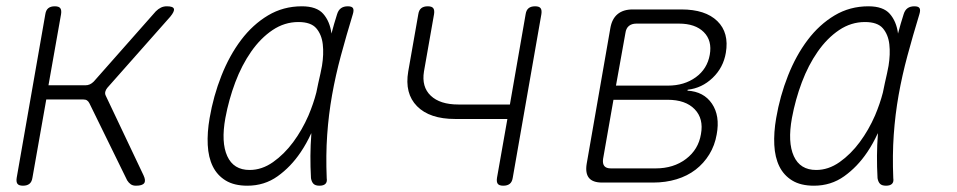

<svg xmlns="http://www.w3.org/2000/svg" viewBox="-20 -580 3040 610"><path d="M53 10Q40 10 35.5 4Q31 -2 33 -15L124 -535Q126 -548 133.5 -554Q141 -560 154 -560Q167 -560 171.5 -554Q176 -548 174 -535L134 -309H251Q259 -309 265.5 -312Q272 -315 278 -321L475 -544Q483 -552 491.5 -556Q500 -560 510 -560Q530 -560 532.5 -552Q535 -544 521 -527L321 -301Q316 -295 314.5 -288.5Q313 -282 316 -276L436 -23Q444 -6 438 2Q432 10 412 10Q402 10 395.5 5.5Q389 1 384 -7L264 -252Q261 -258 256.5 -261Q252 -264 244 -264H127L83 -15Q81 -2 73.5 4Q66 10 53 10Z M766 10Q724 10 697 -6.5Q670 -23 656 -51.5Q642 -80 640 -119.5Q638 -159 646 -205Q658 -275 683.5 -339.5Q709 -404 746 -453Q783 -502 831.5 -531Q880 -560 939 -560Q986 -560 1007 -536Q1028 -512 1033 -474V-473Q1041 -504 1051 -535Q1055 -548 1063.5 -554Q1072 -560 1085 -560Q1098 -560 1101.5 -554Q1105 -548 1101 -535Q1080 -466 1063 -403Q1046 -340 1035 -278Q1024 -216 1019.5 -151.5Q1015 -87 1018 -14Q1020 -2 1014 4Q1008 10 995 10Q982 10 976 4Q970 -2 968 -14Q964 -87 969 -152V-157Q954 -124 935 -96Q904 -50 862 -20Q820 10 766 10ZM773 -40Q812 -40 847.5 -65Q883 -90 911.5 -128.5Q940 -167 960 -213Q976 -251 985 -286Q991 -316 998 -346Q1000 -358 1003 -371Q1009 -408 1005.5 -439Q1002 -470 985 -490Q968 -510 928 -510Q884 -510 846 -484.5Q808 -459 778 -416Q748 -373 727.5 -318.5Q707 -264 696 -205Q682 -128 702 -84Q722 -40 773 -40Z M1579 10Q1566 10 1561.5 4Q1557 -2 1559 -15L1592 -202H1426Q1345 -202 1305 -242.5Q1265 -283 1277 -353L1309 -535Q1311 -548 1318.5 -554Q1326 -560 1339 -560Q1352 -560 1356.5 -554Q1361 -548 1359 -535L1327 -353Q1319 -304 1348.5 -276Q1378 -248 1436 -248H1600L1650 -535Q1652 -548 1659.5 -554Q1667 -560 1680 -560Q1693 -560 1697.5 -554Q1702 -548 1700 -535L1609 -15Q1607 -2 1599.5 4Q1592 10 1579 10Z M1893 0Q1863 0 1851 -15Q1839 -30 1844 -60L1919 -490Q1924 -520 1942 -535Q1960 -550 1990 -550H2145Q2221 -550 2259 -513Q2297 -476 2286 -412Q2278 -365 2244 -332.5Q2210 -300 2165 -295L2164 -292Q2216 -289 2242 -250.5Q2268 -212 2257 -153Q2251 -118 2233.5 -89.5Q2216 -61 2190 -41Q2164 -21 2129.5 -10.5Q2095 0 2055 0ZM1929 -263 1896 -75Q1894 -60 1900 -52.5Q1906 -45 1921 -45H2063Q2120 -45 2159.5 -75Q2199 -105 2207 -154Q2216 -203 2187 -233Q2158 -263 2101 -263ZM2002 -505Q1987 -505 1978 -497.5Q1969 -490 1967 -475L1937 -308H2102Q2154 -308 2190.5 -334.5Q2227 -361 2235 -406Q2243 -451 2216 -478Q2189 -505 2137 -505Z M2566 10Q2524 10 2497 -6.5Q2470 -23 2456 -51.5Q2442 -80 2440 -119.5Q2438 -159 2446 -205Q2458 -275 2483.5 -339.5Q2509 -404 2546 -453Q2583 -502 2631.5 -531Q2680 -560 2739 -560Q2786 -560 2807 -536Q2828 -512 2833 -474V-473Q2841 -504 2851 -535Q2855 -548 2863.5 -554Q2872 -560 2885 -560Q2898 -560 2901.5 -554Q2905 -548 2901 -535Q2880 -466 2863 -403Q2846 -340 2835 -278Q2824 -216 2819.5 -151.5Q2815 -87 2818 -14Q2820 -2 2814 4Q2808 10 2795 10Q2782 10 2776 4Q2770 -2 2768 -14Q2764 -87 2769 -152V-157Q2754 -124 2735 -96Q2704 -50 2662 -20Q2620 10 2566 10ZM2573 -40Q2612 -40 2647.5 -65Q2683 -90 2711.5 -128.5Q2740 -167 2760 -213Q2776 -251 2785 -286Q2791 -316 2798 -346Q2800 -358 2803 -371Q2809 -408 2805.5 -439Q2802 -470 2785 -490Q2768 -510 2728 -510Q2684 -510 2646 -484.5Q2608 -459 2578 -416Q2548 -373 2527.5 -318.5Q2507 -264 2496 -205Q2482 -128 2502 -84Q2522 -40 2573 -40Z"/></svg>

Font: Maple Mono Thin
Style: Italic
Weight: 250
Italic angle: -10°
Monospace: yes
Designer: subframe7536
Version: Version 7.000